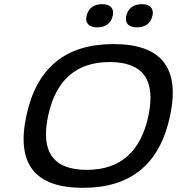

<svg xmlns="http://www.w3.org/2000/svg" viewBox="-20 -890 847 919"><path d="M377 9C147 9 57 -105 106 -335C155 -565 293 -679 523 -679C753 -679 843 -565 794 -335C745 -105 607 9 377 9ZM210 -334C174 -163 235 -77 395 -77C559 -77 654 -167 690 -334C727 -507 665 -593 505 -593C348 -593 247 -510 210 -334ZM394 -813C387 -780 405 -759 446 -759C486 -759 512 -780 519 -813L520 -815C527 -849 509 -870 469 -870C428 -870 402 -849 395 -815ZM584 -813C577 -780 595 -759 636 -759C676 -759 702 -780 709 -813L710 -815C717 -849 699 -870 659 -870C618 -870 592 -849 585 -815Z"/></svg>

Font: LT Wave
Style: Italic
Weight: 400
Designer: Daniel Lyons
Version: Version 2.5 (Glyphs App)